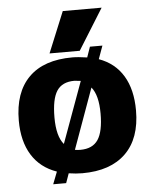

<svg xmlns="http://www.w3.org/2000/svg" viewBox="-53 -746 665 842"><g transform="rotate(-5 279.0 -324.5)"><path d="M255 -701H426L314 -521H181ZM168 -2Q96 -27 58.5 -87.5Q21 -148 21 -239Q21 -363 87 -429Q153 -495 279 -495Q304 -495 344 -489L360 -535H415L394 -477Q464 -452 500.5 -391.5Q537 -331 537 -239Q537 -116 470 -50.5Q403 15 279 15Q251 15 219 10L204 52H147ZM307 -389Q283 -392 279 -392Q225 -392 201.5 -356Q178 -320 178 -239Q178 -156 209 -120ZM381 -239Q381 -320 351 -356L255 -90Q269 -88 279 -88Q333 -88 357 -124Q381 -160 381 -239Z"/></g></svg>

Font: Pridi SemiBold
Style: Regular
Weight: 600
Designer: Katatrad Team
Foundry: CadsonDemak
Version: Version 1.001